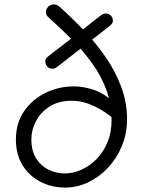

<svg xmlns="http://www.w3.org/2000/svg" viewBox="-20 -831 656 869"><path d="M500 -288Q457 -327 405.5 -351Q354 -375 305 -375Q246 -375 205.5 -349.5Q165 -324 143.5 -284Q122 -244 122 -200Q122 -149 143 -115Q164 -81 198.5 -63.5Q233 -46 273 -46Q310 -46 347.5 -62.5Q385 -79 416 -110Q447 -141 466 -186Q485 -231 485 -287Q485 -359 462 -422.5Q439 -486 398.5 -542.5Q358 -599 307 -650.5Q256 -702 200 -752Q193 -758 190.5 -763.5Q188 -769 188 -776Q188 -786 193 -794Q198 -802 206 -806.5Q214 -811 223 -811Q229 -811 235.5 -809Q242 -807 249 -801Q306 -750 361 -692Q416 -634 459.5 -570.5Q503 -507 529 -437Q555 -367 555 -291Q555 -227 532 -171Q509 -115 469.5 -72.5Q430 -30 379.5 -6Q329 18 275 18Q215 18 164.5 -7.5Q114 -33 83 -81.5Q52 -130 52 -200Q52 -274 89 -327.5Q126 -381 185.5 -410.5Q245 -440 314 -440Q360 -440 408.5 -423Q457 -406 502 -360ZM436 -761Q449 -770 459 -770Q468 -770 475.5 -765.5Q483 -761 487 -754Q491 -747 491 -737Q491 -725 477 -714L241 -530Q228 -520 217 -520Q208 -520 200.5 -524.5Q193 -529 189 -537Q185 -545 185 -554Q185 -566 198 -576Q239 -607 278.5 -638Q318 -669 357.5 -699.5Q397 -730 436 -761Z"/></svg>

Font: Playpen Sans Light
Style: Regular
Weight: 300
Designer: Laura Meseguer, Veronika Burian, José Scaglione
Foundry: TypeTogether
Version: Version 1.001